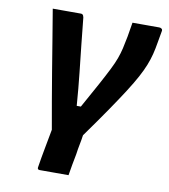

<svg xmlns="http://www.w3.org/2000/svg" viewBox="-82 -608 764 868"><g transform="rotate(10 300.0 -173.5)"><path d="M324 2Q321 24 316.5 46Q312 68 309 91Q304 116 299.5 141Q295 166 291 191Q258 191 225 191Q192 191 158 191Q153 191 150.5 188Q148 185 149 180Q156 135 164.5 90.5Q173 46 181 2Q170 -61 158.5 -126.5Q147 -192 136 -259.5Q125 -327 113.5 -396.5Q102 -466 90 -538Q112 -538 133.5 -538Q155 -538 176.5 -538Q198 -538 219 -538Q224 -538 226.5 -536Q229 -534 230.5 -531Q232 -528 233 -523Q239 -463 245.5 -402Q252 -341 259.5 -273Q267 -205 273 -124H292Q330 -192 355 -238Q380 -284 395.5 -315Q411 -346 419.5 -369.5Q428 -393 433.5 -416.5Q439 -440 445 -472Q447 -485 449.5 -499Q452 -513 454 -526L456 -538Q477 -538 497.5 -538Q518 -538 538 -538Q558 -538 579 -538Q586 -538 590.5 -534Q595 -530 593 -522L584 -471Q579 -440 572.5 -414.5Q566 -389 555.5 -362.5Q545 -336 528 -304.5Q511 -273 484.5 -231.5Q458 -190 419 -133Q380 -76 324 2Z"/></g></svg>

Font: RecMonoLinear Nerd Font Mono
Style: Bold Italic
Weight: 700
Italic angle: -10°
Monospace: yes
Version: Version 1.085; ttfautohint (v1.8.4.7-5d5b);Nerd Fonts 3.2.1